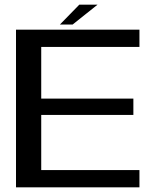

<svg xmlns="http://www.w3.org/2000/svg" viewBox="-20 -802 682 822"><path d="M48.5 0H577V-74H156.5V-310H551V-380H156.5V-601H577V-675H48.5ZM236.5 -697H291L397.5 -782H319.5Z"/></svg>

Font: Anybody SemiExpanded
Style: Regular
Weight: 400
Width: 6
Designer: Tyler Finck
Foundry: Etcetera Type Company
Version: Version 1.113;gftools[0.9.25]